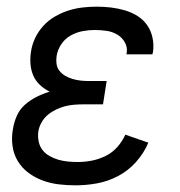

<svg xmlns="http://www.w3.org/2000/svg" viewBox="-20 -548 540 576"><path d="M207 8Q181 8 156 5Q131 2 108 -6.5Q85 -15 65.5 -29.5Q46 -44 33.5 -64.5Q21 -85 17.5 -110.5Q14 -136 19 -162Q22 -181 30.5 -200.5Q39 -220 55 -234Q71 -248 90 -257.5Q109 -267 129 -273Q113 -281 100 -293Q87 -305 80 -321Q73 -337 71.5 -355.5Q70 -374 73 -393Q76 -414 85.5 -434Q95 -454 110 -470.5Q125 -487 145 -498.5Q165 -510 185.5 -516.5Q206 -523 227.5 -525.5Q249 -528 270 -528Q292 -528 313 -525.5Q334 -523 354.5 -517Q375 -511 392.5 -500Q410 -489 421.5 -472.5Q433 -456 437.5 -435Q442 -414 439 -392L437 -385H359L360 -388Q363 -406 354.5 -421Q346 -436 331.5 -444.5Q317 -453 299.5 -455.5Q282 -458 264 -458Q246 -458 227.5 -454.5Q209 -451 192 -441.5Q175 -432 164 -415.5Q153 -399 150 -381Q148 -369 149.5 -357Q151 -345 158 -336Q165 -327 175 -321Q185 -315 196.5 -311.5Q208 -308 220 -306.5Q232 -305 244 -305H300L289 -235H233Q219 -235 204.5 -234Q190 -233 176 -229.5Q162 -226 148.5 -219.5Q135 -213 123.5 -203.5Q112 -194 104.5 -180.5Q97 -167 95 -153Q93 -138 96 -123.5Q99 -109 107.5 -98Q116 -87 128.5 -80Q141 -73 154.5 -69Q168 -65 183 -63.5Q198 -62 213 -62Q234 -62 255 -66Q276 -70 296.5 -80Q317 -90 332 -107Q347 -124 356 -144L425 -120Q412 -89 388.5 -62.5Q365 -36 334.5 -20Q304 -4 271.5 2Q239 8 207 8Z"/></svg>

Font: Iosevka Fixed
Style: Italic
Weight: 400
Italic angle: -9°
Monospace: yes
Designer: Belleve Invis
Foundry: Belleve Invis
Version: Version 33.2.4